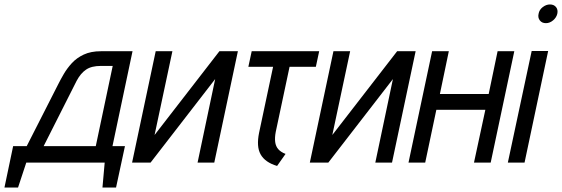

<svg xmlns="http://www.w3.org/2000/svg" viewBox="-34 -730 2523 862"><path d="M471 -74 561 -500H419Q374 -500 342 -485Q310 -470 288.5 -446.5Q267 -423 252.5 -398Q238 -373 229 -355L86 -74H25L-14 112H47L84 0H436L426 112H487L527 -74ZM162 -74 310 -367Q319 -384 329.5 -396.5Q340 -409 352.5 -417.5Q365 -426 381.5 -430Q398 -434 418 -434H472L396 -74Z M740 -500H665L559 0H642L932 -375L853 0H928L1034 -500H951L660 -124Z M1204 -138 1266 -430H1384L1399 -500H1096L1081 -430H1192L1129 -133Q1123 -103 1124.5 -79Q1126 -55 1136 -37Q1146 -19 1164.5 -6Q1183 7 1210 15L1248 -39Q1227 -47 1215.5 -60Q1204 -73 1201.5 -92.5Q1199 -112 1204 -138Z M1538 -500H1463L1357 0H1440L1730 -375L1651 0H1726L1832 -500H1749L1458 -124Z M2160 -308H1941L1981 -500H1906L1800 0H1875L1925 -237H2145L2094 0H2169L2275 -500H2200Z M2246 0H2321L2427 -501H2353ZM2435 -710Q2418 -710 2402.5 -698Q2387 -686 2384 -668Q2380 -651 2389.5 -638.5Q2399 -626 2417 -626Q2434 -626 2449 -638.5Q2464 -651 2468 -668Q2472 -686 2462.5 -698Q2453 -710 2435 -710Z"/></svg>

Font: Advent Pro Medium
Style: Italic
Weight: 500
Italic angle: -12°
Version: Version 3.000